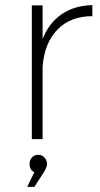

<svg xmlns="http://www.w3.org/2000/svg" viewBox="-20 -542 390 748"><path d="M85.9 186 113.8 128.9Q95.2 120.6 95.2 96.2Q95.2 81.1 105 71Q114.7 61 128.9 61Q142.6 61 152.8 71.3Q163.1 81.5 163.1 97.2Q163.1 108.9 150.9 128.9L113.8 186ZM104 0V-521H146V-390.1Q170.9 -453.1 220.5 -486.8Q270 -520.5 339.8 -522V-479Q254.4 -479 203.6 -426.5Q152.8 -374 146 -282.2V0Z"/></svg>

Font: Trueno UltraLight
Style: Regular
Weight: 250
Designer: Julieta Ulanovsky
Foundry: Julieta Ulanovsky
Version: Version 3.001b | FøM Fix